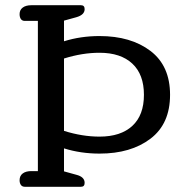

<svg xmlns="http://www.w3.org/2000/svg" viewBox="-20 -715 723 735"><path d="M55 -25Q55 -42 67 -51Q79 -60 100 -60H125V-635H75Q65 -635 60 -642Q55 -649 55 -661Q55 -677 67 -686Q79 -695 100 -695H290Q304 -695 304 -680Q304 -658 272 -649L225 -636V-557Q289 -577 361 -577Q481 -577 556 -520Q631 -463 631 -352Q631 -241 556 -184Q481 -127 361 -127Q289 -127 225 -147V-59L272 -46Q304 -38 304 -15Q304 0 290 0H75Q65 0 60 -7Q55 -14 55 -25ZM531 -352Q531 -430 486.5 -471.5Q442 -513 361 -513Q295 -513 225 -491V-214Q295 -192 361 -192Q442 -192 486.5 -233Q531 -274 531 -352Z"/></svg>

Font: Maitree Medium
Style: Regular
Weight: 500
Designer: CadsonDemak Team
Foundry: CadsonDemak
Version: Version 1.000